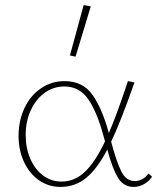

<svg xmlns="http://www.w3.org/2000/svg" viewBox="-20 -731 618 755"><path d="M578 -36Q566 -18 546.5 -7Q527 4 506 4Q465 4 443 -33.5Q421 -71 402 -143Q363 -68 319.5 -32Q276 4 218 4Q171 4 133.5 -22Q96 -48 74.5 -94Q53 -140 53 -197Q53 -257 76.5 -306.5Q100 -356 141.5 -384Q183 -412 234 -412Q305 -412 343 -359Q381 -306 408 -208Q438 -276 483 -412L509 -407Q450 -241 417 -174Q438 -95 457 -57Q476 -19 510 -19Q525 -19 539.5 -26.5Q554 -34 564 -49ZM393 -175 386 -200Q361 -292 326.5 -341.5Q292 -391 233 -391Q191 -391 156.5 -366.5Q122 -342 101.5 -298.5Q81 -255 81 -200Q81 -148 99.5 -106Q118 -64 150 -40.5Q182 -17 222 -17Q273 -17 313.5 -55Q354 -93 393 -175ZM255 -513 309 -711 337 -706 277 -508Z"/></svg>

Font: Ysabeau Extralight
Style: Regular
Weight: 200
Designer: Christian Thalmann (Catharsis Fonts)
Version: Version 0.003